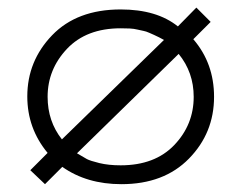

<svg xmlns="http://www.w3.org/2000/svg" viewBox="-20 -464 626 498"><path d="M141.6 -31.2 96.7 13.7 58.6 -22.5 103.5 -67.4Q50.8 -130.9 50.8 -213.9Q50.8 -305.7 115.2 -372.6Q179.7 -439.5 293 -439.5Q386.7 -439.5 441.4 -395.5L489.3 -444.3L526.4 -407.2L481.4 -362.3Q535.2 -299.8 535.2 -212.9Q535.2 -119.1 470.2 -52.7Q405.3 13.7 294.9 13.7Q205.1 13.7 141.6 -31.2ZM443.4 -324.2 179.7 -66.4Q197.3 -55.7 205.6 -51.3Q213.9 -46.9 237.8 -41Q261.7 -35.2 293 -35.2Q381.8 -35.2 432.1 -87.9Q482.4 -140.6 482.4 -212.9Q482.4 -276.4 443.4 -324.2ZM140.6 -102.5 405.3 -360.4Q402.3 -362.3 392.6 -367.2Q382.8 -372.1 379.4 -373.5Q376 -375 367.2 -378.9Q358.4 -382.8 352.5 -383.8Q346.7 -384.8 336.9 -387.2Q327.1 -389.6 316.4 -390.1Q305.7 -390.6 293 -390.6Q204.1 -390.6 153.8 -337.4Q103.5 -284.2 103.5 -212.9Q103.5 -149.4 140.6 -102.5Z"/></svg>

Font: Thabit
Style: Regular
Weight: 500
Designer: Regenerated by Nadim Shaikli
Foundry: MAK Alagha
Version: 0.01